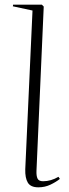

<svg xmlns="http://www.w3.org/2000/svg" viewBox="-20 -787 294 821"><path d="M119 -742 35 -760 36 -767H159L167 -759L136 -57Q135 -35 140.5 -23.5Q146 -12 164 -12Q198 -12 230 -31L236 -22Q220 -9 196 2.5Q172 14 144 14Q111 14 99 -6Q87 -26 88 -63Z"/></svg>

Font: Display Extralight
Style: Italic
Weight: 200
Italic angle: -2°
Designer: Latin by Veronika Burian and Jose Scaglione. Greek by Irene Vlachou. Cyrillic by Vera Evstafieva
Foundry: TypeTogether
Version: Version 3.002